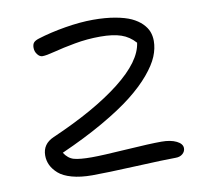

<svg xmlns="http://www.w3.org/2000/svg" viewBox="-68 -598 748 710"><g transform="rotate(-10 306.5 -243.0)"><path d="M223.1 40Q179.2 40 147 31Q114.7 22 97.4 6.6Q80.1 -8.8 72 -25.9Q64 -43 64 -62Q64 -105.5 106.9 -124Q271.5 -195.8 366.9 -270.8Q462.4 -345.7 471.2 -414.1Q448.7 -439.5 418.5 -449.7Q388.2 -460 340.8 -460Q291.5 -460 244.6 -451.4Q197.8 -442.9 165.3 -434.3Q132.8 -425.8 118.2 -425.8Q107.9 -425.8 99.4 -436.8Q90.8 -447.8 90.8 -461.9Q90.8 -474.6 96.4 -481.2Q102.1 -487.8 116.2 -492.2Q162.6 -506.8 220 -516.4Q277.3 -525.9 325.2 -525.9Q371.6 -525.9 408.2 -519.3Q444.8 -512.7 467.8 -502Q490.7 -491.2 505.9 -476.1Q521 -460.9 527.1 -444.8Q533.2 -428.7 533.2 -410.2Q533.2 -381.8 521 -352.3Q508.8 -322.8 479.2 -287.6Q449.7 -252.4 404.5 -216.8Q359.4 -181.2 289.3 -140.9Q219.2 -100.6 129.9 -61Q144.5 -38.1 166 -32Q187.5 -25.9 232.9 -25.9Q271.5 -25.9 362.3 -32Q453.1 -38.1 496.1 -38.1Q530.8 -38.1 552.5 -27.3Q574.2 -16.6 574.2 0Q574.2 12.2 564.2 21Q554.2 29.8 538.1 29.8Q497.6 29.8 386.7 34.9Q275.9 40 223.1 40Z"/></g></svg>

Font: Shantell Sans Irregular
Style: Regular
Weight: 300
Designer: Stephen Nixon, Anya Danilova, Shantell Martin
Foundry: Arrow Type
Version: Version 1.006;[9816181b4]